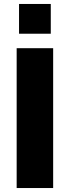

<svg xmlns="http://www.w3.org/2000/svg" viewBox="-20 -948 352 968"><path d="M64 0V-705H248V0ZM76 -778V-928H236V-778Z"/></svg>

Font: Nunito Sans Black
Style: Regular
Weight: 900
Designer: Vernon Adams
Foundry: Vernon Adams
Version: Version 3.006; ttfautohint (v1.8.3)